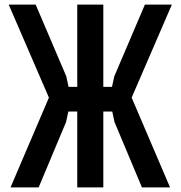

<svg xmlns="http://www.w3.org/2000/svg" viewBox="-20 -820 790 840"><path d="M601 0 481 -286 471 -332H424V-440H470L480 -486L614 -800H732L556 -393L724 0ZM26 0 194 -393 18 -800H136L270 -486L280 -440H326V-332H279L269 -286L149 0ZM318 0V-800H432V0Z"/></svg>

Font: Martian Mono SemiExpanded
Style: Regular
Weight: 400
Width: 6
Monospace: yes
Designer: Roman Shamin
Foundry: Evil Martians
Version: Version 1.000